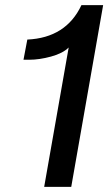

<svg xmlns="http://www.w3.org/2000/svg" viewBox="-20 -732 424 752"><path d="M259 0H153L249 -546Q226 -523 180 -510.5Q134 -498 95 -498H72L87 -577Q239 -584 299 -712H384Z"/></svg>

Font: Creato Display Medium
Style: Italic
Weight: 500
Italic angle: -10°
Version: Version 1.000